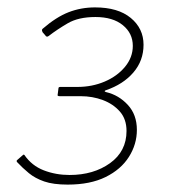

<svg xmlns="http://www.w3.org/2000/svg" viewBox="-20 -877 507 519"><path d="M95 -790Q94 -792 93.5 -794.5Q93 -797 95 -799Q132 -831 165.5 -844Q199 -857 237 -857Q299 -857 333.5 -828.5Q368 -800 368 -756Q368 -713 340.5 -681Q313 -649 266 -633Q263 -632 263 -630.5Q263 -629 267 -628Q301 -620 325.5 -593.5Q350 -567 350 -526Q350 -487 328.5 -453Q307 -419 265.5 -398.5Q224 -378 163 -378Q124 -378 99.5 -386.5Q75 -395 58 -409Q41 -423 26 -439Q24 -442 26 -444L42 -458Q44 -460 46 -458Q66 -429 98.5 -416.5Q131 -404 168 -404Q233 -404 277.5 -436Q322 -468 322 -523Q322 -555 304 -575.5Q286 -596 258 -606.5Q230 -617 198 -617H141Q134 -617 136 -622L138 -638Q138 -642 143 -642H189Q229 -642 263 -656.5Q297 -671 318 -696.5Q339 -722 339 -753Q339 -787 312 -809Q285 -831 238 -831Q192 -831 163 -814Q134 -797 112 -780Q106 -775 102 -782L95 -790Z"/></svg>

Font: Libre Franklin Thin Thin
Style: Italic
Weight: 250
Italic angle: -8°
Version: Version 3.000